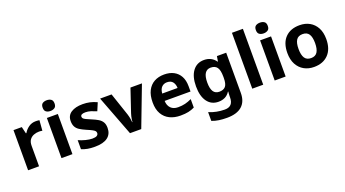

<svg xmlns="http://www.w3.org/2000/svg" viewBox="-68 -1487 4413 2454"><g transform="rotate(-20 2139.0 -260.0)"><path d="M383 -556Q394 -556 409 -555Q424 -554 433 -552L422 -412Q415 -414 401.5 -415.5Q388 -417 378 -417Q340 -417 305 -403.5Q270 -390 248.5 -360Q227 -330 227 -278V0H78V-546H191L213 -454H220Q244 -496 286 -526Q328 -556 383 -556Z M681 -546V0H532V-546ZM607 -760Q640 -760 664 -744.5Q688 -729 688 -686.8Q688 -646 664 -630Q640 -614 607 -614Q572.7 -614 549.4 -630Q526 -646 526 -686.8Q526 -729 549.4 -744.5Q572.7 -760 607 -760Z M1218 -162Q1218 -79 1159.5 -34.5Q1101 10 985 10Q928 10 887 2.5Q846 -5 805 -22V-145Q849 -125 900 -112Q951 -99 990 -99Q1034 -99 1052.5 -112Q1071 -125 1071 -146Q1071 -160 1063.5 -171Q1056 -182 1031 -196Q1006 -210 953 -232Q902 -254 869 -275.5Q836 -297 820 -327.5Q804 -358 804 -404Q804 -480 863 -518Q922 -556 1020 -556Q1071 -556 1117 -546Q1163 -536 1212 -513L1167 -406Q1127 -423 1091 -434.5Q1055 -446 1018 -446Q985 -446 968.5 -437Q952 -428 952 -410Q952 -397 960.5 -386.5Q969 -376 993.5 -364Q1018 -352 1066 -332Q1113 -313 1147 -292.5Q1181 -272 1199.5 -241.5Q1218 -211 1218 -162Z M1464 0 1256 -546H1412L1517 -235Q1523 -217 1527.5 -197Q1532 -177 1534.5 -158Q1537 -139 1538 -123H1542Q1543 -140 1546 -159Q1549 -178 1553.5 -197.5Q1558 -217 1564 -235L1669 -546H1825L1617 0Z M2128 -556Q2204 -556 2258.5 -527Q2313 -498 2343 -443Q2373 -388 2373 -308V-236H2021Q2023 -173 2058.5 -137Q2094 -101 2157 -101Q2210 -101 2253 -111.5Q2296 -122 2342 -144V-29Q2302 -9 2257.5 0.5Q2213 10 2150 10Q2068 10 2005 -20.5Q1942 -51 1906 -113Q1870 -175 1870 -269Q1870 -365 1902.5 -428.5Q1935 -492 1993 -524Q2051 -556 2128 -556ZM2129 -450Q2086 -450 2057.5 -422Q2029 -394 2024 -335H2233Q2232 -385 2207 -417.5Q2182 -450 2129 -450Z M2671 -556Q2721 -556 2761 -536Q2801 -516 2829 -476H2833L2845 -546H2971V1Q2971 118 2902 179Q2833 240 2698 240Q2640 240 2590.5 233Q2541 226 2494 208V89Q2595 131 2707 131Q2765 131 2793.5 100Q2822 69 2822 7V-4Q2822 -21 2823.5 -39Q2825 -57 2826 -71H2822Q2794 -28 2755 -9Q2716 10 2667 10Q2570 10 2515.5 -64.5Q2461 -139 2461 -272Q2461 -406 2517 -481Q2573 -556 2671 -556ZM2718 -435Q2666 -435 2639.5 -394Q2613 -353 2613 -270Q2613 -188 2639 -147.5Q2665 -107 2720 -107Q2777 -107 2804.5 -139.5Q2832 -172 2832 -253V-271Q2832 -359 2805 -397Q2778 -435 2718 -435Z M3276 0H3127V-760H3276Z M3581 -546V0H3432V-546ZM3507 -760Q3540 -760 3564 -744.5Q3588 -729 3588 -686.8Q3588 -646 3564 -630Q3540 -614 3507 -614Q3472.7 -614 3449.4 -630Q3426 -646 3426 -686.8Q3426 -729 3449.4 -744.5Q3472.7 -760 3507 -760Z M4233 -273.7Q4233 -138 4161.5 -64Q4090 10 3967 10Q3891.1 10 3831.8 -23.1Q3772.4 -56.2 3738.2 -119.8Q3704 -183.4 3704 -274Q3704 -410 3775 -483Q3846 -556 3970 -556Q4047.4 -556 4106.2 -523Q4165 -490 4199 -427.3Q4233 -364.5 4233 -273.7ZM3856 -274Q3856 -193 3882.5 -151.5Q3909 -110 3968.9 -110Q4028 -110 4054.5 -151.5Q4081 -193 4081 -274Q4081 -355 4054.5 -395.5Q4028 -436 3968.5 -436Q3909 -436 3882.5 -395.5Q3856 -355 3856 -274Z"/></g></svg>

Font: Noto Sans Gunjala Gondi
Style: Regular
Weight: 400
Designer: Ek Type
Foundry: Ek Type
Version: Version 1.004